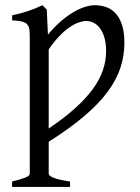

<svg xmlns="http://www.w3.org/2000/svg" viewBox="-20 -489 540 743"><path d="M390.6 -291Q390.6 -318.8 384.8 -340.6Q378.9 -362.3 368.7 -377.2Q358.4 -392.1 344.2 -399.9Q330.1 -407.7 314 -407.7Q301.3 -407.7 285.2 -402.3Q269 -397 250.2 -384.3Q231.4 -371.6 210.7 -350.3Q189.9 -329.1 168.5 -297.9V8.3Q228.5 -32.2 270.8 -70.3Q313 -108.4 339.6 -145Q366.2 -181.6 378.4 -218Q390.6 -254.4 390.6 -291ZM461.4 -323.2Q461.4 -273.4 446 -226.6Q430.7 -179.7 396 -133.1Q361.3 -86.4 305.4 -39.1Q249.5 8.3 168.5 59.6V183.1Q168.5 190.9 186.8 198.7Q205.1 206.5 251 213.4V234.4H26.9V213.4Q59.1 205.6 77.1 198.5Q95.2 191.4 95.2 183.1V-347.2Q95.2 -365.2 93.3 -377Q91.3 -388.7 84.2 -395.8Q77.1 -402.8 63.7 -406Q50.3 -409.2 26.9 -410.2V-429.7Q43.5 -433.1 58.6 -437.3Q73.7 -441.4 87.9 -446Q102.1 -450.7 116 -456.3Q129.9 -461.9 144 -468.8L161.1 -451.7L165.5 -355Q189.9 -384.3 214.6 -405.8Q239.3 -427.2 262.7 -441.2Q286.1 -455.1 307.6 -461.9Q329.1 -468.8 346.7 -468.8Q372.6 -468.8 393.8 -460.4Q415 -452.1 429.9 -434.6Q444.8 -417 453.1 -389.4Q461.4 -361.8 461.4 -323.2Z"/></svg>

Font: Noto Serif Devanagari
Style: Regular
Weight: 400
Designer: Monotype Design Team
Foundry: Monotype Imaging Inc.
Version: Version 1.01